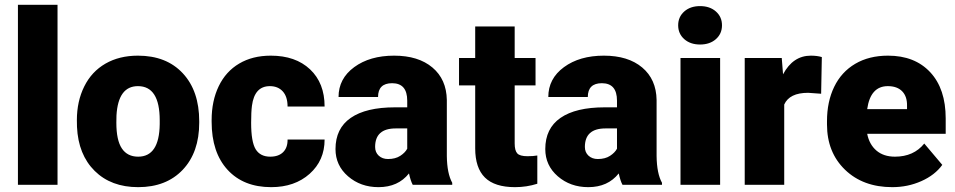

<svg xmlns="http://www.w3.org/2000/svg" viewBox="-20 -770 3980 800"><path d="M219.7 0H54.7V-750H219.7Z M300.3 -269Q300.3 -348.1 331.1 -409.9Q361.8 -471.7 419.4 -504.9Q477.1 -538.1 554.7 -538.1Q673.3 -538.1 741.7 -464.6Q810.1 -391.1 810.1 -264.6V-258.8Q810.1 -135.3 741.5 -62.7Q672.9 9.8 555.7 9.8Q442.9 9.8 374.5 -57.9Q306.2 -125.5 300.8 -241.2ZM464.8 -258.8Q464.8 -185.5 487.8 -151.4Q510.7 -117.2 555.7 -117.2Q643.6 -117.2 645.5 -252.4V-269Q645.5 -411.1 554.7 -411.1Q472.2 -411.1 465.3 -288.6Z M1106 -117.2Q1140.6 -117.2 1159.7 -136Q1178.7 -154.8 1178.2 -188.5H1332.5Q1332.5 -101.6 1270.3 -45.9Q1208 9.8 1109.9 9.8Q994.6 9.8 928.2 -62.5Q861.8 -134.8 861.8 -262.7V-269.5Q861.8 -349.6 891.4 -410.9Q920.9 -472.2 976.6 -505.1Q1032.2 -538.1 1108.4 -538.1Q1211.4 -538.1 1272 -481Q1332.5 -423.8 1332.5 -326.2H1178.2Q1178.2 -367.2 1158.2 -389.2Q1138.2 -411.1 1104.5 -411.1Q1040.5 -411.1 1029.8 -329.6Q1026.4 -303.7 1026.4 -258.3Q1026.4 -178.7 1045.4 -147.9Q1064.5 -117.2 1106 -117.2Z M1699.7 0Q1690.9 -16.1 1684.1 -47.4Q1638.7 9.8 1557.1 9.8Q1482.4 9.8 1430.2 -35.4Q1377.9 -80.6 1377.9 -148.9Q1377.9 -234.9 1441.4 -278.8Q1504.9 -322.8 1626 -322.8H1676.8V-350.6Q1676.8 -423.3 1613.8 -423.3Q1555.2 -423.3 1555.2 -365.7H1390.6Q1390.6 -442.4 1455.8 -490.2Q1521 -538.1 1622.1 -538.1Q1723.1 -538.1 1781.7 -488.8Q1840.3 -439.5 1841.8 -353.5V-119.6Q1842.8 -46.9 1864.3 -8.3V0ZM1596.7 -107.4Q1627.4 -107.4 1647.7 -120.6Q1668 -133.8 1676.8 -150.4V-234.9H1628.9Q1543 -234.9 1543 -157.7Q1543 -135.3 1558.1 -121.3Q1573.2 -107.4 1596.7 -107.4Z M2124.5 -659.7V-528.3H2211.4V-414.1H2124.5V-172.4Q2124.5 -142.6 2135.3 -130.9Q2146 -119.1 2177.7 -119.1Q2202.1 -119.1 2218.8 -122.1V-4.4Q2174.3 9.8 2126 9.8Q2041 9.8 2000.5 -30.3Q1960 -70.3 1960 -151.9V-414.1H1892.6V-528.3H1960V-659.7Z M2573.7 0Q2564.9 -16.1 2558.1 -47.4Q2512.7 9.8 2431.2 9.8Q2356.4 9.8 2304.2 -35.4Q2252 -80.6 2252 -148.9Q2252 -234.9 2315.4 -278.8Q2378.9 -322.8 2500 -322.8H2550.8V-350.6Q2550.8 -423.3 2487.8 -423.3Q2429.2 -423.3 2429.2 -365.7H2264.6Q2264.6 -442.4 2329.8 -490.2Q2395 -538.1 2496.1 -538.1Q2597.2 -538.1 2655.8 -488.8Q2714.4 -439.5 2715.8 -353.5V-119.6Q2716.8 -46.9 2738.3 -8.3V0ZM2470.7 -107.4Q2501.5 -107.4 2521.7 -120.6Q2542 -133.8 2550.8 -150.4V-234.9H2502.9Q2417 -234.9 2417 -157.7Q2417 -135.3 2432.1 -121.3Q2447.3 -107.4 2470.7 -107.4Z M2980.5 0H2815.4V-528.3H2980.5ZM2805.7 -664.6Q2805.7 -699.7 2831.1 -722.2Q2856.4 -744.6 2897 -744.6Q2937.5 -744.6 2962.9 -722.2Q2988.3 -699.7 2988.3 -664.6Q2988.3 -629.4 2962.9 -606.9Q2937.5 -584.5 2897 -584.5Q2856.4 -584.5 2831.1 -606.9Q2805.7 -629.4 2805.7 -664.6Z M3401.4 -379.4 3347.2 -383.3Q3269.5 -383.3 3247.6 -334.5V0H3083V-528.3H3237.3L3242.7 -460.4Q3284.2 -538.1 3358.4 -538.1Q3384.8 -538.1 3404.3 -532.2Z M3697.8 9.8Q3576.2 9.8 3501 -62.7Q3425.8 -135.3 3425.8 -251.5V-265.1Q3425.8 -346.2 3455.8 -408.2Q3485.8 -470.2 3543.5 -504.2Q3601.1 -538.1 3680.2 -538.1Q3791.5 -538.1 3856 -469Q3920.4 -399.9 3920.4 -276.4V-212.4H3593.3Q3602.1 -168 3631.8 -142.6Q3661.6 -117.2 3709 -117.2Q3787.1 -117.2 3831.1 -171.9L3906.2 -83Q3875.5 -40.5 3819.1 -15.4Q3762.7 9.8 3697.8 9.8ZM3679.2 -411.1Q3606.9 -411.1 3593.3 -315.4H3759.3V-328.1Q3760.3 -367.7 3739.3 -389.4Q3718.3 -411.1 3679.2 -411.1Z"/></svg>

Font: Vazir Black FD
Style: Black-FD
Weight: 900
Designer: Saber Rastikerdar
Foundry: Saber Rastikerdar
Version: Version 30.0.0